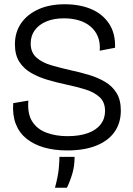

<svg xmlns="http://www.w3.org/2000/svg" viewBox="-20 -693 624 901"><path d="M295 13Q235 13 186.5 -1Q138 -15 104 -42.5Q70 -70 54 -111.5Q38 -153 42 -209L113 -221Q108 -159 131.5 -122.5Q155 -86 199 -70Q243 -54 296 -54Q352 -54 391.5 -68Q431 -82 452 -109Q473 -136 473 -172Q473 -214 447 -237.5Q421 -261 380 -273.5Q339 -286 292 -296Q249 -305 206 -317.5Q163 -330 127.5 -350Q92 -370 71 -402.5Q50 -435 50 -485Q50 -541 78.5 -583Q107 -625 159.5 -649Q212 -673 284 -673Q354 -673 407.5 -650.5Q461 -628 491.5 -582.5Q522 -537 520 -469L448 -455Q451 -492 439.5 -520.5Q428 -549 405 -568.5Q382 -588 350 -597.5Q318 -607 280 -607Q233 -607 198 -592.5Q163 -578 143.5 -551.5Q124 -525 124 -489Q124 -447 151 -423Q178 -399 221.5 -386.5Q265 -374 313 -363Q356 -354 397.5 -341.5Q439 -329 473 -309Q507 -289 527 -256.5Q547 -224 547 -174Q547 -116 517.5 -74Q488 -32 431.5 -9.5Q375 13 295 13ZM238 188Q253 132 256 96Q259 60 259 43H330Q330 86 319.5 121.5Q309 157 294 188Z"/></svg>

Font: Bricolage Grotesque 72pt Light
Style: Regular
Weight: 300
Designer: Mathieu Triay
Foundry: Atelier Triay
Version: Version 1.001;gftools[0.9.33.dev8+g029e19f]